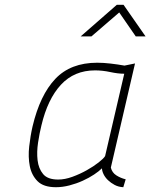

<svg xmlns="http://www.w3.org/2000/svg" viewBox="-20 -771 628 802"><path d="M443 -71Q448 -50 466 -38.5Q484 -27 505 -22L495 11Q475 10 459 1.5Q443 -7 431 -18.5Q419 -30 412.5 -43.5Q406 -57 406 -68Q394 -56 373 -42Q352 -28 325.5 -16Q299 -4 270 3.5Q241 11 214 11Q162 11 137 -14Q112 -39 104.5 -77Q97 -115 102 -159.5Q107 -204 116 -243Q147 -374 211 -441.5Q275 -509 386 -509Q412 -509 442 -505.5Q472 -502 500 -497L544 -506ZM223 -21Q251 -21 282.5 -32.5Q314 -44 342.5 -60Q371 -76 392 -92.5Q413 -109 419 -119L499 -463Q473 -463 440.5 -470Q408 -477 377 -477Q290 -477 234.5 -417Q179 -357 153 -247Q145 -215 139 -175.5Q133 -136 137 -101.5Q141 -67 160 -44Q179 -21 223 -21ZM468 -751H496L588 -619H547L478 -719L362 -619H317Z"/></svg>

Font: Panefresco 1wt
Style: Italic
Weight: 250
Version: Version 1.000